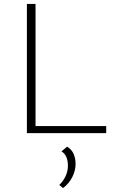

<svg xmlns="http://www.w3.org/2000/svg" viewBox="-20 -678 587 978"><path d="M117 0V-658H161V0ZM134 0V-36H521V0ZM301 280 282 264Q303 244 314.5 218.5Q326 193 326 166Q326 141 318 122Q310 103 293 93L322 69Q346 84 355.5 107Q365 130 365 157Q365 190 348.5 223.5Q332 257 301 280Z"/></svg>

Font: Ysabeau Office ExtraLight
Style: Regular
Weight: 250
Designer: Christian Thalmann (Catharsis Fonts)
Version: Version 2.001;gftools[0.9.30]; featfreeze: tnum,lnum,ss02